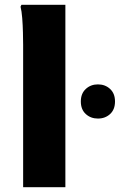

<svg xmlns="http://www.w3.org/2000/svg" viewBox="-20 -780 499 800"><path d="M76.4 0V-593.4Q76.4 -613.6 75.6 -644.2Q74.9 -674.8 72.6 -704.4Q70.3 -734 65.6 -752L69.3 -760H252.4V0ZM388 -286Q358.1 -286 337.5 -304.8Q316.8 -323.6 316.8 -357.2Q316.8 -390.4 337.5 -409.4Q358.1 -428.4 388 -428.4Q418.2 -428.4 438.7 -409.4Q459.2 -390.4 459.2 -357.2Q459.2 -323.6 438.7 -304.8Q418.2 -286 388 -286Z"/></svg>

Font: Kufam
Style: Regular
Weight: 400
Designer: Wael Morcos, Artur Schmal
Foundry: Original Type
Version: Version 1.301; ttfautohint (v1.8.3)